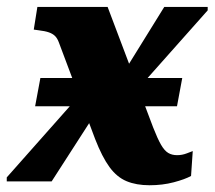

<svg xmlns="http://www.w3.org/2000/svg" viewBox="-28 -532 629 563"><path d="M75 -220.4 90.4 -303.2H506.4L491 -220.4ZM355 -247.2 315.2 -288.2 453.6 -511.6H581V-501.6ZM-8.2 0V-11.8L220.4 -269.8L268.4 -225.2L123.4 0ZM410.6 11.2Q371.6 11.2 343.1 -0.7Q314.6 -12.6 293 -42.2Q271.4 -71.8 251 -124.2L144.6 -407.6Q140 -420 133.2 -426.6Q126.4 -433.2 115.3 -437.1Q104.2 -441 85.4 -443.2L71 -445.2L81.6 -511.6H287.6L421.2 -158Q434 -125.2 444.1 -107.7Q454.2 -90.2 465.2 -83.6Q476.2 -77 491.4 -77Q506.2 -77 519.9 -82.4Q533.6 -87.8 537.2 -89L532.2 -16Q514.4 -6.2 481.5 2.5Q448.6 11.2 410.6 11.2Z"/></svg>

Font: Roboto Serif 20pt
Style: Italic
Weight: 400
Italic angle: -10°
Designer: Greg Gazdowicz
Foundry: Commercial Type
Version: Version 1.008